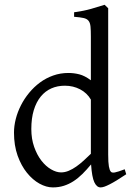

<svg xmlns="http://www.w3.org/2000/svg" viewBox="-20 -777 560 811"><path d="M513.2 -41Q490.7 -25.9 473.4 -15.4Q456.1 -4.9 443.1 1.7Q430.2 8.3 420.9 11.5Q411.6 14.6 404.8 14.6Q388.7 14.6 378.4 -7.3Q368.2 -29.3 364.7 -82.5Q346.2 -60.1 327.9 -42Q309.6 -23.9 290.3 -11.5Q271 1 249.5 7.8Q228 14.6 203.1 14.6Q175.8 14.6 147 -1.2Q118.2 -17.1 94 -46.9Q69.8 -76.7 54.4 -119.6Q39.1 -162.6 39.1 -216.8Q39.1 -244.6 46.6 -274.4Q54.2 -304.2 68.4 -332Q82.5 -359.9 103 -384.8Q123.5 -409.7 148.9 -428.5Q174.3 -447.3 204.6 -458Q234.9 -468.8 269 -468.8Q292 -468.8 314.7 -463.1Q337.4 -457.5 363.8 -438V-622.1Q363.8 -648.9 362.3 -664.8Q360.8 -680.7 354 -689.2Q347.2 -697.8 333 -700.9Q318.8 -704.1 293 -706.1V-725.1Q333 -730.5 364.7 -739.5Q396.5 -748.5 421.9 -756.8L437 -742.2V-124Q437 -106.9 437.7 -94.7Q438.5 -82.5 439.9 -74.2Q441.4 -65.9 443.4 -60.5Q445.3 -55.2 448.2 -51.8Q452.6 -46.4 465.1 -48.6Q477.5 -50.8 506.8 -62ZM363.8 -127.4V-356.4Q347.7 -384.3 318.4 -399.7Q289.1 -415 253.9 -415Q222.7 -415 196.8 -403.6Q170.9 -392.1 152.1 -369.1Q133.3 -346.2 122.8 -312Q112.3 -277.8 112.3 -231.9Q112.3 -190.4 124.3 -156.5Q136.2 -122.6 154.8 -98.6Q173.3 -74.7 195.6 -61.8Q217.8 -48.8 237.8 -48.8Q254.4 -48.8 270.5 -55.7Q286.6 -62.5 302.2 -73.5Q317.9 -84.5 333.3 -98.6Q348.6 -112.8 363.8 -127.4Z"/></svg>

Font: Gentium Unicode
Style: Regular
Weight: 400
Version: Version 1.009